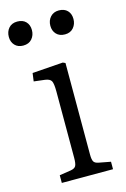

<svg xmlns="http://www.w3.org/2000/svg" viewBox="-123 -790 552 844"><g transform="rotate(-15 153.0 -368.0)"><path d="M50 0V-35L102 -43Q120 -46 125.5 -56Q131 -66 131 -93V-394Q131 -431 124.5 -442.5Q118 -454 96 -457L46 -463L51 -500L191 -510L202 -505V-89Q202 -65 207.5 -56Q213 -47 230 -44L283 -34V0ZM233 -627Q208 -627 194 -642Q180 -657 180 -680Q180 -704 194.5 -720Q209 -736 233 -736Q258 -736 272 -721.5Q286 -707 286 -683Q286 -660 272 -643.5Q258 -627 233 -627ZM43 -627Q19 -627 5 -642Q-9 -657 -9 -680Q-9 -704 5 -720Q19 -736 44 -736Q69 -736 83 -721.5Q97 -707 97 -683Q97 -660 83 -643.5Q69 -627 43 -627Z"/></g></svg>

Font: Literata 18pt Light
Style: Regular
Weight: 300
Designer: Latin by Veronika Burian and Jose Scaglione. Greek by Irene Vlachou. Cyrillic by Vera Evstafieva.
Foundry: TypeTogether
Version: Version 3.103;gftools[0.9.29]